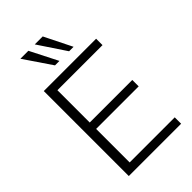

<svg xmlns="http://www.w3.org/2000/svg" viewBox="-275 -1031 1126 1126"><g transform="rotate(-45 288.0 -468.0)"><path d="M92 0V-705H526V-652H152V-384H505V-331H152V-53H526V0ZM362 -765 248 -936H314L399 -765ZM245 -765 129 -936H195L282 -765Z"/></g></svg>

Font: Nunito Sans 12pt Light
Style: Regular
Weight: 300
Designer: Vernon Adams
Foundry: Vernon Adams
Version: Version 3.101;gftools[0.9.27]